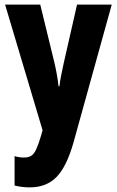

<svg xmlns="http://www.w3.org/2000/svg" viewBox="-20 -570 506 830"><path d="M2 -550H154L216 -296Q222 -270 226.5 -243.5Q231 -217 233 -197H237Q239 -216 243.5 -239.5Q248 -263 255 -295L313 -550H463L298 45Q268 151 224 195.5Q180 240 109 240Q91 240 75 238Q59 236 43 232V105Q63 111 83 111Q103 111 115 103.5Q127 96 136.5 75.5Q146 55 158 15L164 -7Z"/></svg>

Font: Noto Sans Lao Looped ExtraCondensed ExtraBold
Style: Regular
Weight: 800
Width: 2
Designer: Mark Frömberg, Ben Mitchell
Foundry: The Fontpad Ltd
Version: Version 1.002; ttfautohint (v1.8.4.7-5d5b)